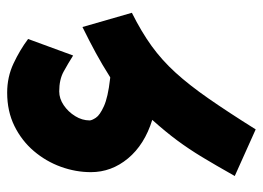

<svg xmlns="http://www.w3.org/2000/svg" viewBox="-118 -584 730 533"><g transform="rotate(-90 246.5 -317.0)"><path d="M259.8 -517.1Q239.7 -517.1 221.4 -504.6Q203.1 -492.2 191.2 -472.9Q179.2 -453.6 179.2 -432.6Q179.2 -426.8 186.5 -415.5Q193.8 -404.3 218.5 -393.1Q243.2 -381.8 293.9 -376Q294.9 -376 296.4 -375.7Q297.9 -375.5 298.8 -375.5Q335 -398.4 366.5 -415.5Q397.9 -432.6 438.5 -452.6L478 -315.4Q425.3 -289.1 385.7 -260.5Q346.2 -231.9 311.8 -194.1Q277.3 -156.2 240 -102.5Q202.6 -48.8 154.3 28.3L24.9 -29.8Q55.2 -83.5 77.6 -120.6Q100.1 -157.7 123.8 -189.7Q147.5 -221.7 180.7 -258.8Q111.8 -280.3 73.7 -326.2Q35.6 -372.1 35.6 -429.2Q35.6 -471.2 50.5 -512.5Q65.4 -553.7 94 -587.4Q122.6 -621.1 163.6 -641.4Q204.6 -661.6 256.3 -661.6Q299.8 -661.6 337.2 -644Q374.5 -626.5 405.3 -603.5L359.4 -478.5Q336.9 -492.7 314.7 -504.9Q292.5 -517.1 259.8 -517.1Z"/></g></svg>

Font: Vazir Black UI
Style: Black-UI
Weight: 900
Designer: Saber Rastikerdar
Foundry: Saber Rastikerdar
Version: Version 30.1.0